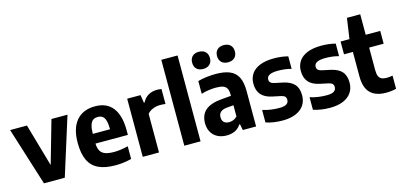

<svg xmlns="http://www.w3.org/2000/svg" viewBox="-71 -1271 3641 1745"><g transform="rotate(-15 1750.0 -399.0)"><path d="M388.5 -547H539.5L367.5 0H171.5L-0.5 -547H158L273.5 -144.5Z M1022 -227.5H717Q719 -183 733.8 -157.8Q748.5 -132.5 779.5 -121.2Q810.5 -110 863.5 -110Q919.5 -110 994 -128V-8.5Q953 1.5 916.8 6Q880.5 10.5 843.5 10.5Q745.5 10.5 683.8 -19Q622 -48.5 592.2 -111.5Q562.5 -174.5 562.5 -275Q562.5 -411.5 624.2 -483.8Q686 -556 800.5 -556Q909.5 -556 965.8 -483.2Q1022 -410.5 1022 -270.5ZM716.5 -319H879Q878.5 -371 869.5 -401Q860.5 -431 843.5 -443.5Q826.5 -456 799.5 -456Q772 -456 754.2 -443.5Q736.5 -431 726.8 -401Q717 -371 716.5 -319Z M1101 -547H1226.5L1238.5 -473H1245.5Q1266 -515 1301.8 -535Q1337.5 -555 1383.5 -555Q1402 -555 1425 -551V-410Q1406.5 -414 1373.5 -414Q1338.5 -414 1305.2 -400.2Q1272 -386.5 1254 -362.5V0H1101Z M1492 0V-808H1645V0Z M2167.5 -332.5V0H2042.5L2031.5 -57H2024.5Q2003.5 -23 1968.8 -6.5Q1934 10 1890 10Q1840.5 10 1803.5 -9.5Q1766.5 -29 1746.5 -64.8Q1726.5 -100.5 1726.5 -148Q1726.5 -227.5 1777.5 -270.5Q1828.5 -313.5 1940.5 -321.5L2018.5 -328V-340.5Q2018.5 -377 2007.5 -397.5Q1996.5 -418 1972 -426.8Q1947.5 -435.5 1905 -435.5Q1873 -435.5 1836.5 -430.2Q1800 -425 1767 -414.5V-534.5Q1803 -545 1847.8 -550.5Q1892.5 -556 1933.5 -556Q2016 -556 2067 -534.5Q2118 -513 2142.8 -464.2Q2167.5 -415.5 2167.5 -332.5ZM2018.5 -134V-239.5L1957 -234Q1876.5 -227.5 1876.5 -164Q1876.5 -133.5 1893.5 -117.2Q1910.5 -101 1942 -101Q1963 -101 1982.8 -109Q2002.5 -117 2018.5 -134ZM1756 -709.5Q1756 -747.5 1778.2 -769Q1800.5 -790.5 1839.5 -790.5Q1878.5 -790.5 1901 -769Q1923.5 -747.5 1923.5 -709.5Q1923.5 -672 1901 -650.5Q1878.5 -629 1839.5 -629Q1800.5 -629 1778.2 -650.5Q1756 -672 1756 -709.5ZM1990 -709.5Q1990 -747.5 2012.5 -769Q2035 -790.5 2074 -790.5Q2113 -790.5 2135.5 -769Q2158 -747.5 2158 -709.5Q2158 -672 2135.5 -650.5Q2113 -629 2074 -629Q2035 -629 2012.5 -650.5Q1990 -672 1990 -709.5Z M2259 -13V-131Q2332.5 -107.5 2414.5 -107.5Q2462 -107.5 2483.2 -121.2Q2504.5 -135 2504.5 -161Q2504.5 -181 2494 -191.8Q2483.5 -202.5 2458.5 -208L2378.5 -225Q2310.5 -239.5 2277.2 -278Q2244 -316.5 2244 -382Q2244 -434.5 2270.8 -473.8Q2297.5 -513 2351 -534.5Q2404.5 -556 2482.5 -556Q2553.5 -556 2615 -540V-422Q2557 -438 2489.5 -438Q2384 -438 2384 -383.5Q2384 -365.5 2394.8 -354.8Q2405.5 -344 2430 -338.5L2510 -321.5Q2578.5 -306.5 2611.8 -269.5Q2645 -232.5 2645 -165.5Q2645 -111.5 2617.8 -71.8Q2590.5 -32 2539.2 -10.8Q2488 10.5 2417 10.5Q2330 10.5 2259 -13Z M2705.5 -13V-131Q2779 -107.5 2861 -107.5Q2908.5 -107.5 2929.8 -121.2Q2951 -135 2951 -161Q2951 -181 2940.5 -191.8Q2930 -202.5 2905 -208L2825 -225Q2757 -239.5 2723.8 -278Q2690.5 -316.5 2690.5 -382Q2690.5 -434.5 2717.2 -473.8Q2744 -513 2797.5 -534.5Q2851 -556 2929 -556Q3000 -556 3061.5 -540V-422Q3003.5 -438 2936 -438Q2830.5 -438 2830.5 -383.5Q2830.5 -365.5 2841.2 -354.8Q2852 -344 2876.5 -338.5L2956.5 -321.5Q3025 -306.5 3058.2 -269.5Q3091.5 -232.5 3091.5 -165.5Q3091.5 -111.5 3064.2 -71.8Q3037 -32 2985.8 -10.8Q2934.5 10.5 2863.5 10.5Q2776.5 10.5 2705.5 -13Z M3485 -125V-1.5Q3464.5 4 3439.2 7Q3414 10 3390 10Q3293 10 3242.8 -39.8Q3192.5 -89.5 3192.5 -196V-426.5H3109V-547H3192.5L3220.5 -740H3345.5V-547H3482V-426.5H3345.5V-216Q3345.5 -179.5 3354 -158.5Q3362.5 -137.5 3381 -128.5Q3399.5 -119.5 3430.5 -119.5Q3451 -119.5 3485 -125Z"/></g></svg>

Font: Encode Sans Semi Condensed
Style: Bold
Weight: 700
Width: 4
Designer: Multiple Designers
Foundry: Impallari Type
Version: Version 2.000